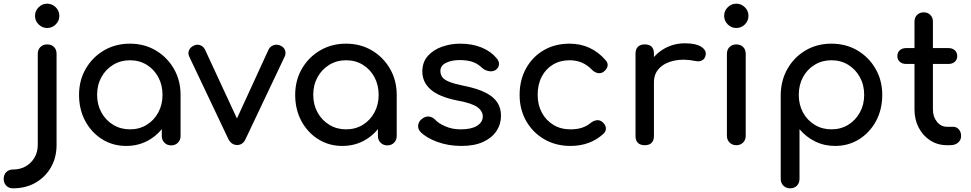

<svg xmlns="http://www.w3.org/2000/svg" viewBox="-120 -788 5271 1042"><path d="M-50 234Q-72 234 -86 219.5Q-100 205 -100 183Q-100 160 -86 146Q-72 132 -50 132Q-10 132 20 114.5Q50 97 67.5 67Q85 37 85 -2V-496Q85 -519 99.5 -533Q114 -547 136 -547Q159 -547 173 -533Q187 -519 187 -496V-2Q187 67 156.5 120Q126 173 73 203.5Q20 234 -50 234ZM136 -636Q109 -636 89.5 -655.5Q70 -675 70 -702Q70 -729 89.5 -748.5Q109 -768 136 -768Q163 -768 182.5 -748.5Q202 -729 202 -702Q202 -675 182.5 -655.5Q163 -636 136 -636Z M565 4Q492 4 434 -32.5Q376 -69 342.5 -131.5Q309 -194 309 -273Q309 -352 345.5 -415Q382 -478 444.5 -514.5Q507 -551 585 -551Q663 -551 725 -514.5Q787 -478 823.5 -415Q860 -352 860 -273H821Q821 -194 787.5 -131.5Q754 -69 696 -32.5Q638 4 565 4ZM585 -86Q636 -86 676 -110.5Q716 -135 739 -177.5Q762 -220 762 -273Q762 -327 739 -369.5Q716 -412 676 -436.5Q636 -461 585 -461Q535 -461 494.5 -436.5Q454 -412 430.5 -369.5Q407 -327 407 -273Q407 -220 430.5 -177.5Q454 -135 494.5 -110.5Q535 -86 585 -86ZM809 1Q787 1 772.5 -13.5Q758 -28 758 -50V-203L777 -309L860 -273V-50Q860 -28 845.5 -13.5Q831 1 809 1Z M1167 -1Q1136 -1 1119 -34L907 -481Q899 -498 905.5 -514.5Q912 -531 931 -540Q948 -549 965.5 -543Q983 -537 992 -520L1190 -93H1142L1338 -520Q1347 -537 1365.5 -543Q1384 -549 1403 -540Q1421 -532 1427 -515Q1433 -498 1425 -481L1213 -34Q1198 -1 1167 -1Z M1738 4Q1665 4 1607 -32.5Q1549 -69 1515.5 -131.5Q1482 -194 1482 -273Q1482 -352 1518.5 -415Q1555 -478 1617.5 -514.5Q1680 -551 1758 -551Q1836 -551 1898 -514.5Q1960 -478 1996.5 -415Q2033 -352 2033 -273H1994Q1994 -194 1960.5 -131.5Q1927 -69 1869 -32.5Q1811 4 1738 4ZM1758 -86Q1809 -86 1849 -110.5Q1889 -135 1912 -177.5Q1935 -220 1935 -273Q1935 -327 1912 -369.5Q1889 -412 1849 -436.5Q1809 -461 1758 -461Q1708 -461 1667.5 -436.5Q1627 -412 1603.5 -369.5Q1580 -327 1580 -273Q1580 -220 1603.5 -177.5Q1627 -135 1667.5 -110.5Q1708 -86 1758 -86ZM1982 1Q1960 1 1945.5 -13.5Q1931 -28 1931 -50V-203L1950 -309L2033 -273V-50Q2033 -28 2018.5 -13.5Q2004 1 1982 1Z M2384 4Q2314 4 2254.5 -17.5Q2195 -39 2162 -72Q2147 -88 2149.5 -108.5Q2152 -129 2169 -142Q2189 -158 2208.5 -155.5Q2228 -153 2242 -138Q2259 -119 2296.5 -102.5Q2334 -86 2380 -86Q2438 -86 2468.5 -105Q2499 -124 2500 -154Q2501 -184 2471.5 -206Q2442 -228 2364 -242Q2263 -262 2217.5 -302Q2172 -342 2172 -400Q2172 -451 2202 -484.5Q2232 -518 2279 -534.5Q2326 -551 2377 -551Q2443 -551 2494 -530Q2545 -509 2575 -472Q2589 -456 2588 -438.5Q2587 -421 2571 -409Q2555 -398 2533 -402Q2511 -406 2496 -420Q2471 -444 2442 -453Q2413 -462 2375 -462Q2331 -462 2300.5 -447Q2270 -432 2270 -403Q2270 -385 2279.5 -370.5Q2289 -356 2317 -344.5Q2345 -333 2399 -322Q2474 -307 2517.5 -284Q2561 -261 2580 -230.5Q2599 -200 2599 -160Q2599 -114 2574.5 -77Q2550 -40 2502.5 -18Q2455 4 2384 4Z M2976 4Q2896 4 2833.5 -32.5Q2771 -69 2735.5 -131.5Q2700 -194 2700 -273Q2700 -354 2735 -417Q2770 -480 2831 -515.5Q2892 -551 2971 -551Q3030 -551 3079 -528.5Q3128 -506 3167 -461Q3181 -445 3177 -428Q3173 -411 3155 -398Q3141 -388 3124 -391.5Q3107 -395 3093 -409Q3044 -461 2971 -461Q2920 -461 2881 -437.5Q2842 -414 2820 -372Q2798 -330 2798 -273Q2798 -219 2820.5 -177Q2843 -135 2883 -110.5Q2923 -86 2976 -86Q3011 -86 3037.5 -94.5Q3064 -103 3086 -121Q3102 -134 3119 -135.5Q3136 -137 3149 -126Q3166 -112 3168 -94.5Q3170 -77 3156 -63Q3084 4 2976 4Z M3378 -342Q3378 -402 3407.5 -449.5Q3437 -497 3487 -525Q3537 -553 3597 -553Q3657 -553 3686.5 -533.5Q3716 -514 3709 -487Q3706 -473 3697.5 -465.5Q3689 -458 3678 -456Q3667 -454 3654 -457Q3590 -470 3539 -459Q3488 -448 3458.5 -418Q3429 -388 3429 -342ZM3379 0Q3355 0 3342 -12.5Q3329 -25 3329 -50V-497Q3329 -521 3342 -534Q3355 -547 3379 -547Q3404 -547 3416.5 -534.5Q3429 -522 3429 -497V-50Q3429 -26 3416.5 -13Q3404 0 3379 0Z M3876 0Q3854 0 3839.5 -14.5Q3825 -29 3825 -51V-496Q3825 -519 3839.5 -533Q3854 -547 3876 -547Q3899 -547 3913 -533Q3927 -519 3927 -496V-51Q3927 -29 3913 -14.5Q3899 0 3876 0ZM3876 -636Q3849 -636 3829.5 -655.5Q3810 -675 3810 -702Q3810 -729 3829.5 -748.5Q3849 -768 3876 -768Q3903 -768 3922.5 -748.5Q3942 -729 3942 -702Q3942 -675 3922.5 -655.5Q3903 -636 3876 -636Z M4168 234Q4146 234 4131.5 219.5Q4117 205 4117 183V-273Q4118 -352 4154 -415Q4190 -478 4252 -514.5Q4314 -551 4392 -551Q4471 -551 4533 -514.5Q4595 -478 4631.5 -415Q4668 -352 4668 -273Q4668 -194 4634.5 -131.5Q4601 -69 4543 -32.5Q4485 4 4412 4Q4353 4 4303.5 -20.5Q4254 -45 4219 -87V183Q4219 205 4205 219.5Q4191 234 4168 234ZM4392 -86Q4443 -86 4483 -110.5Q4523 -135 4546.5 -177.5Q4570 -220 4570 -273Q4570 -327 4546.5 -369.5Q4523 -412 4483 -436.5Q4443 -461 4392 -461Q4342 -461 4301.5 -436.5Q4261 -412 4238 -369.5Q4215 -327 4215 -273Q4215 -220 4238 -177.5Q4261 -135 4301.5 -110.5Q4342 -86 4392 -86Z M5019 0Q4969 0 4929 -25.5Q4889 -51 4866 -95Q4843 -139 4843 -194V-671Q4843 -693 4857 -707Q4871 -721 4893 -721Q4915 -721 4929 -707Q4943 -693 4943 -671V-194Q4943 -154 4965 -127Q4987 -100 5019 -100H5053Q5071 -100 5083.5 -86Q5096 -72 5096 -50Q5096 -28 5079.5 -14Q5063 0 5037 0ZM4797 -441Q4776 -441 4763 -453Q4750 -465 4750 -483Q4750 -503 4763 -515Q4776 -527 4797 -527H5028Q5049 -527 5062 -515Q5075 -503 5075 -483Q5075 -465 5062 -453Q5049 -441 5028 -441Z"/></svg>

Font: Comfortaa
Style: Bold
Weight: 700
Designer: Johan Aakerlund
Foundry: Johan Aakerlund
Version: Version 3.104; ttfautohint (v1.8.1.43-b0c9)